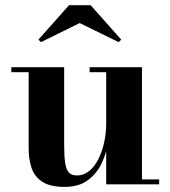

<svg xmlns="http://www.w3.org/2000/svg" viewBox="-20 -724 669 754"><path d="M234 10Q177.5 10 146.8 -9.8Q116 -29.5 104.2 -63.5Q92.5 -97.5 92.5 -141V-440.5H24.5V-460H232V-153Q232 -111 235.8 -85Q239.5 -59 250 -47Q260.5 -35 281 -35Q309.5 -35 331.2 -53.2Q353 -71.5 367.5 -101.5Q382 -131.5 389.5 -167Q397 -202.5 397 -236.5L411.5 -238Q411.5 -202 403.8 -159.2Q396 -116.5 376.8 -78Q357.5 -39.5 322.8 -14.8Q288 10 234 10ZM397 0V-440.5H332V-460H537.5V-19.5H605V0ZM141 -558.5 131 -568.5 251 -703.5H336L456 -568.5L446 -558.5L293 -633.5Z"/></svg>

Font: Bodoni Moda SC 11pt
Style: Bold
Weight: 700
Version: Version 2.005